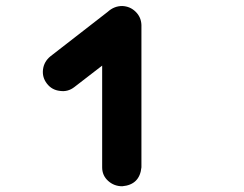

<svg xmlns="http://www.w3.org/2000/svg" viewBox="-20 -614 821 645"><path d="M137.7 -333Q121.1 -354.5 124.5 -380.9Q127.9 -407.2 149.4 -424.8L341.8 -574.2Q363.3 -593.8 390.6 -593.8Q417 -592.8 435.5 -574.7Q454.1 -556.6 455.1 -530.3V-51.8Q449.2 6.8 390.6 11.7Q363.3 11.7 343.3 -6.3Q323.2 -24.4 323.2 -51.8V-393.6L229.5 -321.3Q208 -304.7 181.6 -308.6Q154.3 -311.5 137.7 -333Z"/></svg>

Font: Nico Moji
Style: Regular
Weight: 400
Version: Version 1.02